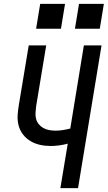

<svg xmlns="http://www.w3.org/2000/svg" viewBox="-20 -969 555 989"><path d="M291 0 329 -229Q307 -223 284.5 -220Q262 -217 241 -217Q212 -217 185.5 -223Q159 -229 136.5 -242.5Q114 -256 98 -277Q82 -298 75.5 -324Q69 -350 71 -378Q73 -406 78 -434L128 -735H218L166 -421Q164 -405 163 -388Q162 -371 166 -356Q170 -341 180 -329Q190 -317 203.5 -309.5Q217 -302 233 -299Q249 -296 266 -296Q285 -296 304 -299Q323 -302 342 -307L412 -735H503L382 0ZM366 -821 387 -949H515L494 -821ZM166 -821 187 -949H315L294 -821Z"/></svg>

Font: Iosevka SS04 Medium Oblique
Style: Regular
Weight: 500
Italic angle: -9°
Monospace: yes
Designer: Belleve Invis
Foundry: Belleve Invis
Version: Version 19.0.0; ttfautohint (v1.8.4)